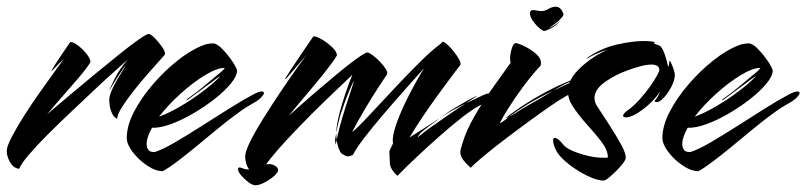

<svg xmlns="http://www.w3.org/2000/svg" viewBox="-20 -502 2398 571"><path d="M37 0Q20 -2 10 -19.5Q0 -37 0 -53Q0 -66 14.5 -94Q29 -122 51.5 -157.5Q74 -193 98.5 -227.5Q123 -262 142.5 -289Q162 -316 170 -327Q157 -315 146 -303Q135 -291 133 -291Q132 -291 143.5 -309.5Q155 -328 189 -377Q199 -377 213 -366Q227 -355 238 -341Q249 -327 249 -317Q238 -299 214.5 -271.5Q191 -244 165.5 -215Q140 -186 120 -162Q123 -165 144.5 -183Q166 -201 198 -228Q230 -255 266.5 -285Q303 -315 336 -341.5Q369 -368 392.5 -384.5Q416 -401 422 -401Q428 -401 439.5 -389.5Q451 -378 461 -364Q471 -350 471 -341Q471 -340 456.5 -324Q442 -308 420.5 -283.5Q399 -259 378 -232.5Q357 -206 342.5 -183Q328 -160 329 -149Q319 -151 312 -167.5Q305 -184 305 -205Q305 -217 312.5 -234Q320 -251 329.5 -267Q339 -283 346.5 -295Q354 -307 354 -308Q348 -301 337.5 -285Q327 -269 317.5 -253.5Q308 -238 305 -231Q308 -243 322 -270Q336 -297 359 -324Q348 -314 321.5 -290.5Q295 -267 261 -235Q227 -203 190.5 -168.5Q154 -134 121 -101Q88 -68 65.5 -41.5Q43 -15 37 0Z M464 7Q442 7 417 -10Q392 -27 374.5 -50Q357 -73 357 -92Q357 -128 378.5 -169.5Q400 -211 434.5 -251Q469 -291 508 -322Q547 -353 583 -367Q593 -371 601 -372Q609 -373 613 -373Q625 -373 641 -356.5Q657 -340 670 -321Q683 -302 685 -292Q685 -276 666.5 -253.5Q648 -231 618 -207.5Q588 -184 553.5 -164Q519 -144 487 -132.5Q455 -121 432 -122Q416 -93 416 -74Q416 -64 421 -56.5Q426 -49 441 -50Q465 -58 501 -79Q537 -100 578.5 -126.5Q620 -153 660.5 -178.5Q701 -204 733 -221Q750 -230 758 -230Q765 -230 765 -225Q765 -221 756.5 -212Q748 -203 731 -194Q722 -189 711 -182Q700 -175 688 -166Q660 -146 628.5 -120Q597 -94 565.5 -68Q534 -42 507.5 -22Q481 -2 464 7ZM453 -155Q483 -166 517 -186Q551 -206 581 -228.5Q611 -251 629 -269L634 -274Q634 -276 622 -267L538 -205Q537 -204 535 -204Q534 -204 536 -206.5Q538 -209 543 -212Q563 -226 584 -243.5Q605 -261 624 -277Q648 -296 648 -300Q625 -300 589 -278Q553 -256 516.5 -223Q480 -190 453 -155Z M740 49Q731 49 719 40Q707 31 697.5 20Q688 9 688 2Q688 -4 692 -4Q696 -4 703 -1Q710 2 721 2Q715 -6 712 -16.5Q709 -27 709 -36Q709 -51 724.5 -82Q740 -113 764.5 -152Q789 -191 814.5 -229Q840 -267 861 -296.5Q882 -326 891 -338Q864 -307 847 -286.5Q830 -266 828 -266Q826 -266 845 -295Q864 -324 912 -394Q922 -394 938.5 -384Q955 -374 968.5 -361Q982 -348 982 -337Q970 -317 944 -284.5Q918 -252 889 -218Q860 -184 839 -158Q843 -161 865 -181Q887 -201 918.5 -228Q950 -255 982.5 -282Q1015 -309 1040 -327Q1065 -345 1072 -346Q1077 -346 1088 -338Q1099 -330 1110 -318.5Q1121 -307 1127.5 -296.5Q1134 -286 1131 -281Q1124 -271 1105.5 -242.5Q1087 -214 1065.5 -178Q1044 -142 1027 -109Q1040 -119 1062.5 -142.5Q1085 -166 1114 -197.5Q1143 -229 1174 -261.5Q1205 -294 1234.5 -323Q1264 -352 1288 -370L1292 -373L1296 -378Q1301 -378 1311 -369Q1321 -360 1331 -347Q1341 -334 1346.5 -323Q1352 -312 1348 -307Q1342 -300 1324 -276Q1306 -252 1282 -219Q1258 -186 1235.5 -152.5Q1213 -119 1198 -93L1281 -146Q1291 -152 1281 -145Q1271 -138 1255.5 -126.5Q1240 -115 1232 -108Q1229 -105 1224.5 -98Q1220 -91 1223 -94Q1239 -108 1264.5 -126Q1290 -144 1317 -162.5Q1344 -181 1366 -195Q1347 -185 1327 -174.5Q1307 -164 1287 -150L1305 -163Q1316 -171 1335 -182.5Q1354 -194 1373 -204.5Q1392 -215 1401 -218L1366 -195L1419 -220Q1424 -222 1427 -223Q1430 -224 1432 -224Q1442 -224 1433.5 -211Q1425 -198 1410 -190Q1386 -178 1353.5 -152.5Q1321 -127 1285.5 -95.5Q1250 -64 1217.5 -33.5Q1185 -3 1162 21Q1140 1 1139.5 -17Q1139 -35 1138 -51Q1138 -54 1149 -76Q1147 -86 1149 -95Q1150 -110 1162 -142.5Q1174 -175 1195 -216.5Q1216 -258 1241 -299Q1215 -270 1183 -234Q1151 -198 1119.5 -161Q1088 -124 1064 -93Q1040 -62 1030 -42Q1022 -37 1015 -37Q1009 -37 1002 -42Q995 -43 989.5 -55.5Q984 -68 981 -86Q981 -83 980 -79.5Q979 -76 979 -73V-72Q978 -72 977 -79Q976 -86 977 -90L980 -106V-103Q980 -99 980.5 -95Q981 -91 981 -86Q987 -115 997.5 -150.5Q1008 -186 1018.5 -217Q1029 -248 1033 -263Q1028 -254 1019.5 -234Q1011 -214 1003.5 -192.5Q996 -171 992 -159Q986 -137 984 -127.5Q982 -118 980 -107Q980 -123 985.5 -148Q991 -173 999.5 -200Q1008 -227 1016 -249Q1024 -271 1028 -280Q1013 -265 979.5 -233.5Q946 -202 906.5 -162.5Q867 -123 830.5 -83.5Q794 -44 771 -13Q775 -14 781 -14Q789 -14 798 -9Q807 -4 807 4Q807 11 795 21.5Q783 32 767 40.5Q751 49 740 49Z M1597 -410Q1584 -416 1570 -433Q1556 -450 1556 -462Q1556 -472 1565 -472Q1570 -472 1577 -470.5Q1584 -469 1591 -469Q1600 -469 1611 -475.5Q1622 -482 1633 -482Q1647 -482 1655 -463Q1658 -458 1650 -449Q1642 -440 1631.5 -432Q1621 -424 1614 -420Q1619 -420 1630 -427.5Q1641 -435 1648 -442Q1635 -426 1618 -417.5Q1601 -409 1597 -410ZM1380 -3Q1362 -19 1355.5 -29.5Q1349 -40 1349 -49Q1349 -56 1351.5 -63Q1354 -70 1356 -78Q1367 -115 1392 -158Q1417 -201 1446.5 -242.5Q1476 -284 1499 -316Q1497 -318 1497 -328Q1497 -342 1502.5 -359.5Q1508 -377 1518 -373Q1530 -370 1546.5 -361Q1563 -352 1576 -340Q1589 -328 1589 -314Q1589 -311 1587 -305H1586Q1560 -277 1535 -243Q1510 -209 1491.5 -179.5Q1473 -150 1466 -135Q1472 -138 1479 -143Q1486 -148 1494 -155Q1489 -152 1485.5 -151Q1482 -150 1484 -151Q1510 -172 1544.5 -194Q1579 -216 1615 -234.5Q1651 -253 1683 -265H1685Q1687 -265 1682.5 -262.5Q1678 -260 1671 -257Q1664 -254 1652 -247.5Q1640 -241 1625 -232Q1639 -238 1654 -246Q1669 -254 1685 -259Q1690 -261 1694.5 -262Q1699 -263 1701 -263Q1708 -263 1708 -258Q1708 -251 1694 -238Q1680 -225 1658 -213Q1645 -206 1617.5 -187Q1590 -168 1555 -142.5Q1520 -117 1484.5 -90Q1449 -63 1421 -40Q1393 -17 1380 -3ZM1494 -155Q1499 -157 1504.5 -160.5Q1510 -164 1512 -165Q1531 -178 1562.5 -195.5Q1594 -213 1625 -232Q1575 -208 1546 -190Q1517 -172 1494 -155Z M1775 35Q1756 35 1727 21Q1698 7 1672.5 -13Q1647 -33 1637 -49Q1625 -70 1625 -84Q1625 -92 1630 -92Q1639 -92 1656 -71Q1663 -62 1682.5 -53.5Q1702 -45 1726.5 -39Q1751 -33 1772 -33Q1777 -33 1780.5 -33Q1784 -33 1788 -34Q1787 -57 1768 -81.5Q1749 -106 1724.5 -133Q1700 -160 1682 -188Q1669 -208 1669 -230Q1669 -260 1693 -287Q1717 -314 1752 -336Q1761 -341 1770 -346Q1779 -351 1788 -355Q1772 -350 1756 -343Q1740 -336 1726 -328H1725Q1724 -328 1727 -330.5Q1730 -333 1732 -334Q1772 -360 1816.5 -370Q1861 -380 1895 -380Q1903 -380 1910 -379.5Q1917 -379 1923 -378Q1926 -377 1927 -375Q1928 -373 1923 -373L1940 -367Q1949 -363 1956.5 -341.5Q1964 -320 1967 -303Q1967 -303 1967.5 -303.5Q1968 -304 1968 -305Q1970 -310 1970 -313.5Q1970 -317 1971 -321Q1972 -323 1976 -314.5Q1980 -306 1983.5 -295.5Q1987 -285 1987 -278Q1986 -260 1974 -239Q1962 -218 1948.5 -206Q1935 -194 1926 -201Q1937 -213 1943 -229Q1921 -198 1890.5 -175.5Q1860 -153 1842 -153Q1833 -153 1833 -158Q1833 -161 1837.5 -166Q1842 -171 1844 -172Q1854 -178 1869 -192.5Q1884 -207 1899 -226Q1914 -245 1925.5 -263Q1937 -281 1941 -293Q1941 -310 1917 -310Q1903 -310 1884.5 -305Q1866 -300 1847 -293Q1810 -280 1779 -258Q1748 -236 1748 -210Q1748 -200 1754 -189Q1773 -160 1793 -129Q1813 -98 1827 -72.5Q1841 -47 1841 -33Q1841 -27 1832.5 -16Q1824 -5 1812.5 6.5Q1801 18 1790.5 26.5Q1780 35 1775 35Z M2057 7Q2035 7 2010 -10Q1985 -27 1967.5 -50Q1950 -73 1950 -92Q1950 -128 1971.5 -169.5Q1993 -211 2027.5 -251Q2062 -291 2101 -322Q2140 -353 2176 -367Q2186 -371 2194 -372Q2202 -373 2206 -373Q2218 -373 2234 -356.5Q2250 -340 2263 -321Q2276 -302 2278 -292Q2278 -276 2259.5 -253.5Q2241 -231 2211 -207.5Q2181 -184 2146.5 -164Q2112 -144 2080 -132.5Q2048 -121 2025 -122Q2009 -93 2009 -74Q2009 -64 2014 -56.5Q2019 -49 2034 -50Q2058 -58 2094 -79Q2130 -100 2171.5 -126.5Q2213 -153 2253.5 -178.5Q2294 -204 2326 -221Q2343 -230 2351 -230Q2358 -230 2358 -225Q2358 -221 2349.5 -212Q2341 -203 2324 -194Q2315 -189 2304 -182Q2293 -175 2281 -166Q2253 -146 2221.5 -120Q2190 -94 2158.5 -68Q2127 -42 2100.5 -22Q2074 -2 2057 7ZM2046 -155Q2076 -166 2110 -186Q2144 -206 2174 -228.5Q2204 -251 2222 -269L2227 -274Q2227 -276 2215 -267L2131 -205Q2130 -204 2128 -204Q2127 -204 2129 -206.5Q2131 -209 2136 -212Q2156 -226 2177 -243.5Q2198 -261 2217 -277Q2241 -296 2241 -300Q2218 -300 2182 -278Q2146 -256 2109.5 -223Q2073 -190 2046 -155Z"/></svg>

Font: Smooch
Style: Regular
Weight: 400
Designer: Robert E. Leuschke
Foundry: Robert E. Leuschke
Version: Version 1.010; ttfautohint (v1.8.3)